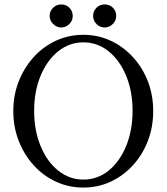

<svg xmlns="http://www.w3.org/2000/svg" viewBox="-20 -833 751 866"><path d="M356 13Q290 13 232.5 -13.5Q175 -40 132 -87.5Q89 -135 64.5 -197.5Q40 -260 40 -332Q40 -404 64.5 -466Q89 -528 132 -575.5Q175 -623 232.5 -649.5Q290 -676 356 -676Q422 -676 479 -649.5Q536 -623 579.5 -575.5Q623 -528 647 -466Q671 -404 671 -332Q671 -260 647 -197.5Q623 -135 579.5 -87.5Q536 -40 479 -13.5Q422 13 356 13ZM356 -23Q420 -23 470 -63.5Q520 -104 549 -174.5Q578 -245 578 -333Q578 -421 549 -491Q520 -561 470 -601.5Q420 -642 356 -642Q293 -642 242.5 -601.5Q192 -561 163 -491Q134 -421 134 -333Q134 -245 163 -174.5Q192 -104 242.5 -63.5Q293 -23 356 -23ZM452 -709Q431 -709 415.5 -724.5Q400 -740 400 -761Q400 -783 415 -798Q430 -813 452 -813Q474 -813 489 -798.5Q504 -784 504 -761Q504 -739 488 -724Q472 -709 452 -709ZM256 -709Q236 -709 220 -724.5Q204 -740 204 -761Q204 -783 219.5 -798Q235 -813 256 -813Q278 -813 293 -798Q308 -783 308 -761Q308 -739 292 -724Q276 -709 256 -709Z"/></svg>

Font: Junicode
Style: Regular
Weight: 400
Designer: Peter S. Baker
Version: Version 2.100; ttfautohint (v1.8.4)